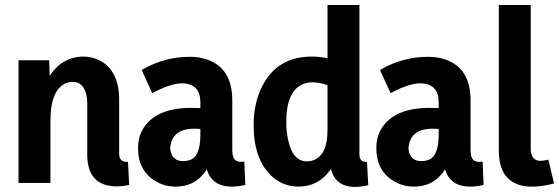

<svg xmlns="http://www.w3.org/2000/svg" viewBox="-20 -728 2225 764"><path d="M489.3 -84Q455.1 -82 454.1 -114.3V-331.1Q454.1 -445.3 378.9 -486.3Q347.7 -502.9 311.5 -502.9Q228.5 -502 177.7 -426.8L175.8 -488.3H53.7V0H180.7V-249Q180.7 -368.2 241.2 -396.5Q254.9 -402.3 269.5 -402.3Q312.5 -402.3 324.2 -348.6Q327.1 -334 327.1 -318.4V-107.4Q330.1 11.7 442.4 13.7Q466.8 13.7 494.1 7.8Z M901.4 14.6Q929.7 14.6 956.1 7.8L952.1 -85Q946.3 -84 938.5 -84Q909.2 -84 905.3 -115.2Q904.3 -122.1 904.3 -129.9V-328.1Q904.3 -455.1 806.6 -490.2Q774.4 -502 735.4 -502Q636.7 -502 549.8 -453.1Q546.9 -451.2 543.9 -449.2L585.9 -357.4Q659.2 -396.5 705.1 -396.5Q776.4 -394.5 777.3 -323.2V-297.9Q762.7 -298.8 741.2 -298.8Q603.5 -298.8 551.8 -219.7Q529.3 -184.6 529.3 -138.7Q529.3 -47.9 599.6 -6.8Q635.7 14.6 678.7 14.6Q751 14.6 792 -39.1Q798.8 -46.9 802.7 -54.7Q822.3 13.7 901.4 14.6ZM708 -86.9Q670.9 -86.9 660.2 -121.1Q657.2 -129.9 657.2 -138.7Q663.1 -213.9 749 -215.8Q768.6 -215.8 777.3 -214.8V-191.4Q777.3 -104.5 734.4 -90.8Q722.7 -86.9 708 -86.9Z M1283.2 -708V-496.1Q1252.9 -502.9 1220.7 -502.9Q1083 -502.9 1023.4 -384.8Q989.3 -318.4 989.3 -230.5Q989.3 -96.7 1058.6 -29.3Q1104.5 14.6 1168.9 14.6Q1250 13.7 1296.9 -55.7Q1318.4 30.3 1426.8 12.7Q1436.5 10.7 1445.3 8.8L1440.4 -84Q1411.1 -82 1410.2 -111.3V-708ZM1201.2 -85.9Q1143.6 -85.9 1126 -173.8Q1119.1 -205.1 1119.1 -242.2Q1119.1 -366.2 1186.5 -393.6Q1203.1 -400.4 1221.7 -400.4Q1253.9 -400.4 1283.2 -388.7V-210.9Q1283.2 -109.4 1225.6 -89.8Q1213.9 -85.9 1201.2 -85.9Z M1849.6 14.6Q1877.9 14.6 1904.3 7.8L1900.4 -85Q1894.5 -84 1886.7 -84Q1857.4 -84 1853.5 -115.2Q1852.5 -122.1 1852.5 -129.9V-328.1Q1852.5 -455.1 1754.9 -490.2Q1722.7 -502 1683.6 -502Q1585 -502 1498 -453.1Q1495.1 -451.2 1492.2 -449.2L1534.2 -357.4Q1607.4 -396.5 1653.3 -396.5Q1724.6 -394.5 1725.6 -323.2V-297.9Q1710.9 -298.8 1689.5 -298.8Q1551.8 -298.8 1500 -219.7Q1477.5 -184.6 1477.5 -138.7Q1477.5 -47.9 1547.9 -6.8Q1584 14.6 1627 14.6Q1699.2 14.6 1740.2 -39.1Q1747.1 -46.9 1751 -54.7Q1770.5 13.7 1849.6 14.6ZM1656.2 -86.9Q1619.1 -86.9 1608.4 -121.1Q1605.5 -129.9 1605.5 -138.7Q1611.3 -213.9 1697.3 -215.8Q1716.8 -215.8 1725.6 -214.8V-191.4Q1725.6 -104.5 1682.6 -90.8Q1670.9 -86.9 1656.2 -86.9Z M2098.6 14.6Q2137.7 14.6 2184.6 2L2162.1 -92.8Q2142.6 -87.9 2130.9 -87.9Q2094.7 -87.9 2091.8 -131.8Q2091.8 -136.7 2091.8 -141.6V-708H1964.8V-129.9Q1964.8 6.8 2085 14.6Q2091.8 14.6 2098.6 14.6Z"/></svg>

Font: Yaldevi Colombo
Style: Bold
Weight: 700
Designer: Sol Matas, Denzil Rajitha, Kosala Senevirathne and Pathum Egodawatta
Foundry: Mooniak
Version: Version 1.020 ; ttfautohint (v1.6)